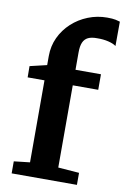

<svg xmlns="http://www.w3.org/2000/svg" viewBox="-92 -889 614 943"><g transform="rotate(10 214.5 -417.5)"><path d="M35 0V-60L114.5 -69V-478H30.5L30 -534L114.5 -554V-599Q114.5 -649 134.5 -691.8Q154.5 -734.5 189.5 -766.8Q224.5 -799 269.8 -817Q315 -835 364.5 -835Q391.5 -835 406.8 -831.8Q422 -828.5 429 -826L428.5 -704.5Q415.5 -714.5 390 -720.8Q364.5 -727 334.5 -726.5Q306 -727 288.8 -718.8Q271.5 -710.5 263.5 -692Q255.5 -673.5 255.5 -642.5V-555.5H382.5V-478H255.5V-68L360.5 -60V0Z"/></g></svg>

Font: Merriweather Light 18pt
Style: Bold
Weight: 700
Version: Version 2.100